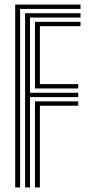

<svg xmlns="http://www.w3.org/2000/svg" viewBox="-20 -820 390 840"><path d="M46.5 0V-800H332.2V-781H68V0ZM133 0V-376.5H322.2V-357.5H154.5V0ZM89.8 0V-762.2H332.2V-743.2H111.2V-414.2H322.2V-395.2H111.2V0ZM133 -433V-724.5H332.2V-705.5H154.5V-452H322.2V-433Z"/></svg>

Font: Big Shoulders Inline Display Thin
Style: Bold
Weight: 700
Version: Version 2.002